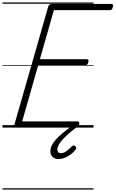

<svg xmlns="http://www.w3.org/2000/svg" viewBox="-20 -1030 933 1550"><path d="M120 0Q105 0 99 -5.5Q93 -11 96 -23L370 -979Q373 -988 379.5 -993Q386 -998 401 -998H879Q889 -998 891.5 -991.5Q894 -985 891 -973Q888 -960 882 -954Q876 -948 866 -948H415L302 -552H681Q691 -552 693.5 -546Q696 -540 693 -528Q689 -514 683 -508Q677 -502 668 -502H288L159 -50H606Q616 -50 619 -44Q622 -38 619 -25Q615 -12 609 -6Q603 0 594 0ZM452 254Q422 254 404.5 237Q387 220 387 191Q387 167 398.5 143Q410 119 432.5 94.5Q455 70 489 42Q523 14 568 -19L609 -16V-11Q571 17 540.5 43.5Q510 70 488 94Q466 118 454.5 138.5Q443 159 443 177Q443 190 450 198.5Q457 207 470 207Q491 207 513 192.5Q535 178 561 151Q565 146 572.5 144.5Q580 143 588 151Q595 158 595.5 164.5Q596 171 591 178Q573 201 549.5 218Q526 235 501.5 244.5Q477 254 452 254ZM0 490H735V500H0ZM0 -20H735V0H0ZM0 -505H735V-500H0ZM0 -1010H735V-1000H0Z"/></svg>

Font: Playwrite AU QLD Guides
Style: Regular
Weight: 400
Designer: Veronika Burian, José Scaglione
Foundry: TypeTogether
Version: Version 1.003